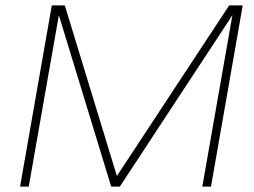

<svg xmlns="http://www.w3.org/2000/svg" viewBox="-20 -688 936 708"><path d="M726 0 837 -632 422 0H390L197 -632L86 0H54L171 -668H219L411 -39L825 -668H875L758 0Z"/></svg>

Font: Celebes Thin
Style: Italic
Weight: 250
Italic angle: -10°
Designer: Anugrah Pasau
Foundry: Lafontype
Version: Version 1.000; ttfautohint (v1.8.4)